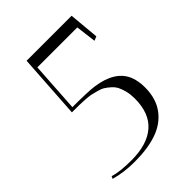

<svg xmlns="http://www.w3.org/2000/svg" viewBox="-194 -761 863 863"><g transform="rotate(-45 237.5 -329.5)"><path d="M408.2 -509.8 396 -606.9H142.1L127 -369.1Q225.1 -369.1 264.2 -363.8Q376 -348.1 407.7 -274.9Q420.9 -243.7 420.9 -201.2Q420.9 -131.3 387.2 -85Q353.5 -38.6 294.4 -17.8Q235.4 2.9 151.9 2.9Q85.4 2.9 26.9 -13.2L32.2 -24.9Q72.3 -12.2 146 -12.2Q246.6 -12.2 299.8 -58.6Q353 -105 353 -198.2Q353 -223.6 347.9 -244.6Q342.8 -265.6 335.4 -280.8Q328.1 -295.9 314.7 -307.9Q301.3 -319.8 289.6 -327.4Q277.8 -335 258.3 -340.3Q238.8 -345.7 225.6 -348.4Q212.4 -351.1 189.7 -352.3Q167 -353.5 155 -353.8Q143.1 -354 120.1 -354H108.9L128.9 -662.1H415L428.2 -518.1Z"/></g></svg>

Font: Antic Didone
Style: Regular
Weight: 400
Designer: Santiago Orozco
Foundry: Santiago Orozco
Version: Version 2.000